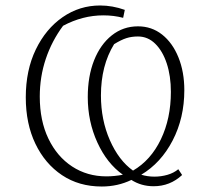

<svg xmlns="http://www.w3.org/2000/svg" viewBox="-20 -672 777 700"><path d="M351 8Q268 8 206 -33.5Q144 -75 109 -148Q74 -221 74 -317Q74 -416 110.5 -491.5Q147 -567 208.5 -609.5Q270 -652 345 -652Q390 -652 435 -636L429 -607Q395 -616 357 -616Q281 -616 210 -578Q169 -523 147 -457.5Q125 -392 125 -320Q125 -232 156.5 -166.5Q188 -101 243 -65Q298 -29 368 -29Q382 -29 397.5 -30.5Q413 -32 428 -35Q370 -76 335 -152.5Q300 -229 300 -318Q300 -394 323 -452Q346 -510 387.5 -543Q429 -576 483 -576Q533 -576 571 -546Q609 -516 630.5 -463Q652 -410 652 -343Q652 -242 609.5 -160Q567 -78 495 -35Q518 -28 543 -28Q567 -28 590 -34.5Q613 -41 630 -55L644 -34Q600 7 540 7Q495 7 459 -16Q409 8 351 8ZM348 -324Q348 -235 380.5 -161Q413 -87 465 -50Q530 -88 566.5 -164Q603 -240 603 -337Q603 -395 588 -440.5Q573 -486 546 -512.5Q519 -539 483 -539Q460 -539 441 -533Q422 -527 396 -511Q348 -433 348 -324Z"/></svg>

Font: Piazzolla ExtraLight
Style: Regular
Weight: 200
Designer: Juan Pablo del Peral
Foundry: Huerta Tipografica
Version: Version 1.330